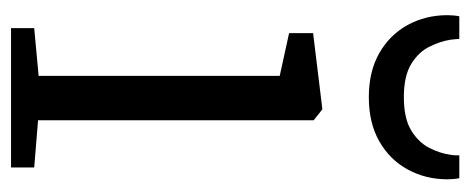

<svg xmlns="http://www.w3.org/2000/svg" viewBox="-272 -580 852 348"><g transform="rotate(90 154.0 -406.0)"><path d="M31 0V-42L117.5 -50V-487L40 -504V-547.5L175.5 -564H178.5L198 -548.5V-49L283.5 -42V0ZM156 -648.5Q109.5 -648.5 76.2 -667.5Q43 -686.5 25.2 -719Q7.5 -751.5 7.5 -791Q7.5 -796 8 -801.8Q8.5 -807.5 9.5 -812.5H50.5Q50.5 -810 51 -805.8Q51.5 -801.5 52 -796.5Q55 -777.5 64.8 -758Q74.5 -738.5 96.2 -725.2Q118 -712 156 -712Q194.5 -712 216.2 -725.2Q238 -738.5 248 -758Q258 -777.5 260.5 -796.5Q261.5 -801.5 261.5 -805.8Q261.5 -810 261.5 -812.5H303Q304 -807.5 304.5 -801.8Q305 -796 305 -791Q305 -751.5 287.2 -719Q269.5 -686.5 236.2 -667.5Q203 -648.5 156 -648.5Z"/></g></svg>

Font: Merriweather 24pt Light
Style: Regular
Weight: 300
Designer: Eben Sorkin
Foundry: Eben Sorkin
Version: Version 2.100